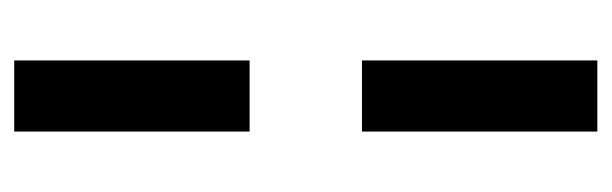

<svg xmlns="http://www.w3.org/2000/svg" viewBox="-315 -445 860 270"><g transform="rotate(90 115.0 -310.0)"><path d="M65 -389V-720H165V-389ZM65 100V-231H165V100Z"/></g></svg>

Font: DM Sans 28pt Medium
Style: Regular
Weight: 500
Version: Version 4.004;gftools[0.9.30]